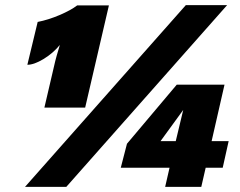

<svg xmlns="http://www.w3.org/2000/svg" viewBox="-20 -724 929 744"><path d="M152 -307 194 -487Q196 -495 200 -509.5Q204 -524 208 -536.5Q212 -549 212 -550Q186 -518 149 -495.5Q112 -473 86 -473L126 -639Q167 -647 210.5 -665.5Q254 -684 279 -703H402L310 -307ZM77 0 700 -704H860L237 0ZM620 0 637 -74H448L472 -167L665 -396H850L800 -177H866L843 -74H777L760 0ZM602 -177H661L690 -298Z"/></svg>

Font: Prodigy Sans Black
Style: Italic
Weight: 900
Italic angle: -13°
Designer: Wei Huang
Foundry: Wei Huang
Version: Version 1.003; ttfautohint (v1.8.3)